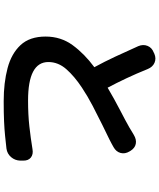

<svg xmlns="http://www.w3.org/2000/svg" viewBox="69 -888 862 1040"><g transform="rotate(90 500.0 -368.0)"><path d="M271 -773Q297 -784 320 -774Q343 -764 354 -737Q379 -675 404 -622Q429 -569 455 -520Q516 -556 576 -587Q636 -618 671 -638Q682 -644 694 -652Q706 -660 711 -662Q736 -677 759 -672.5Q782 -668 797 -644L800 -639Q815 -614 808.5 -590Q802 -566 777 -552Q772 -549 759 -542Q746 -535 734 -529Q703 -514 655 -490.5Q607 -467 553.5 -439Q500 -411 455 -381Q393 -340 354.5 -296Q316 -252 316 -199Q316 -89 524 -89Q601 -89 664 -96Q727 -103 788 -113Q816 -118 833.5 -104Q851 -90 850 -61V-46Q849 -18 831 3Q813 24 785 28Q750 32 715.5 35.5Q681 39 637 41Q593 43 528 43Q428 43 349 22Q270 1 224 -48.5Q178 -98 178 -184Q178 -267 225 -331Q272 -395 344 -448Q314 -503 286.5 -562Q259 -621 230 -686Q219 -712 228.5 -736Q238 -760 265 -770Z"/></g></svg>

Font: Chiron GoRound TC
Style: Bold
Weight: 700
Designer: Ryoko NISHIZUKA 西塚涼子 (kana, bopomofo & ideographs); Paul D. Hunt (Latin, Greek & Cyrillic); Sandoll Communications 산돌커뮤니
Foundry: Adobe
Version: Version 1.000;hotconv 1.1.1;makeotfexe 2.6.0